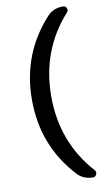

<svg xmlns="http://www.w3.org/2000/svg" viewBox="-101 -819 581 1023"><g transform="rotate(-10 190.0 -307.5)"><path d="M317.4 155.3Q264.6 155.3 231.4 119.1Q67.4 -58.6 67.4 -307.6Q67.4 -555.7 231.4 -734.4Q264.6 -770.5 317.4 -769.5Q331.1 -769.5 335.9 -756.8Q340.8 -744.1 332 -734.4Q171.9 -556.6 171.9 -307.6Q171.9 -58.6 332 119.1Q340.8 128.9 335.4 142.1Q330.1 155.3 317.4 155.3Z"/></g></svg>

Font: Rounded Mgen+ 2p medium
Style: Regular
Weight: 500
Designer: [Source Han Sans]
Ryoko NISHIZUKA  (kana & ideographs); Paul D. Hunt (Latin, Greek & Cyrillic); Wenlong ZHANG  (bopomofo
Version: Version 1.059.20150602